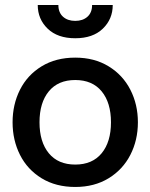

<svg xmlns="http://www.w3.org/2000/svg" viewBox="-20 -733 598 763"><path d="M30 -247Q30 -318 59.5 -376.5Q89 -435 145.5 -469.5Q202 -504 279 -504Q355 -504 411.5 -469.5Q468 -435 498 -376.5Q528 -318 528 -247Q528 -176 498 -117.5Q468 -59 411.5 -24.5Q355 10 279 10Q202 10 145.5 -24.5Q89 -59 59.5 -117.5Q30 -176 30 -247ZM421 -247Q421 -325 384 -370Q347 -415 279 -415Q211 -415 174 -370Q137 -325 137 -247Q137 -169 174 -124Q211 -79 279 -79Q347 -79 384 -124Q421 -169 421 -247ZM130 -713H212Q212 -683 230.5 -666.5Q249 -650 279 -650Q309 -650 327.5 -666.5Q346 -683 346 -713H428Q428 -657 388.5 -619Q349 -581 279 -581Q209 -581 169.5 -619Q130 -657 130 -713Z"/></svg>

Font: Cabin Medium
Style: Regular
Weight: 500
Designer: Pablo Impallari
Foundry: Pablo Impallari. http://www.impallari.com Igino Marini. http://www.ikern.com
Version: Version 2.200